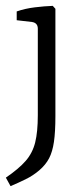

<svg xmlns="http://www.w3.org/2000/svg" viewBox="-33 -442 286 655"><path d="M156 -412V-46Q156 8 151 42Q146 76 134.5 98Q123 120 101 139Q80 157 54.5 169.5Q29 182 3 193L-13 164Q31 134 54.5 107Q78 80 87 44Q96 8 96 -49V-344Q96 -364 76 -367L24 -373V-403Q53 -413 86 -417Q119 -421 147 -422Z"/></svg>

Font: Rasa Light
Style: Regular
Weight: 300
Designer: Anna Giedrys (Yrsa+Rasa design), David Brezina (Yrsa art-direction, Rasa art-direction, design)
Foundry: Rosetta Type Foundry
Version: Version 2.004